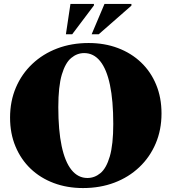

<svg xmlns="http://www.w3.org/2000/svg" viewBox="-20 -938 870 973"><path d="M429 -720Q510 -720 577.5 -694.5Q645 -669 694.5 -622Q744 -575 771.2 -509.2Q798.5 -443.5 798.5 -363Q798.5 -280 769 -210.8Q739.5 -141.5 686 -90.8Q632.5 -40 560 -12.5Q487.5 15 400.5 15Q320 15 252.2 -10.5Q184.5 -36 135.2 -83Q86 -130 58.5 -195.8Q31 -261.5 31 -342Q31 -425 60.5 -494.2Q90 -563.5 143.8 -614.2Q197.5 -665 270 -692.5Q342.5 -720 429 -720ZM423 -36Q459.5 -36 489.2 -60.8Q519 -85.5 536.5 -145.5Q554 -205.5 554 -310Q554 -428 537.2 -507.8Q520.5 -587.5 487.5 -628.2Q454.5 -669 406.5 -669Q370.5 -669 340.8 -644.2Q311 -619.5 293.2 -559.8Q275.5 -500 275.5 -395Q275.5 -277.5 292.5 -197.5Q309.5 -117.5 342.5 -76.8Q375.5 -36 423 -36ZM444.5 -764.5 509.5 -918H646V-909.5L480.5 -764.5ZM314 -764.5 337 -918H456V-910.5L346 -764.5Z"/></svg>

Font: Newsreader 60pt ExtraBold
Style: Regular
Weight: 800
Designer: Hugues Gentile
Foundry: Production Type
Version: Version 1.003